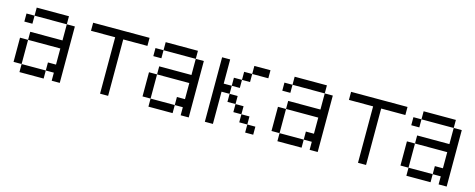

<svg xmlns="http://www.w3.org/2000/svg" viewBox="-30 -969 3559 1438"><g transform="rotate(15 1750.0 -250.0)"><path d="M125 -62.5V0H312.5V-62.5ZM125 -62.5V-250H62.5V-62.5ZM375 -62.5V0H437.5V-437.5H375Q375 -437.5 375 -312.5H125V-250H375Q375 -250 375 -125H312.5V-62.5ZM125 -437.5H62.5V-375H125ZM125 -437.5H375V-500H125Z M1000 -437.5V-500H562.5V-437.5H750V0H812.5V-437.5Z M1125 -62.5V0H1312.5V-62.5ZM1125 -62.5V-250H1062.5V-62.5ZM1375 -62.5V0H1437.5V-437.5H1375Q1375 -437.5 1375 -312.5H1125V-250H1375Q1375 -250 1375 -125H1312.5V-62.5ZM1125 -437.5H1062.5V-375H1125ZM1125 -437.5H1375V-500H1125Z M1937.5 0V-62.5H1875V0ZM1937.5 -437.5V-500H1812.5V-437.5H1750V-375H1687.5V-312.5H1625V-500H1562.5Q1562.5 -500 1562.5 0H1625Q1625 0 1625 -250H1687.5V-187.5H1750V-125H1812.5V-62.5H1875V-125H1812.5V-187.5H1750V-250H1687.5V-312.5H1750V-375H1812.5V-437.5Z M2125 -62.5V0H2312.5V-62.5ZM2125 -62.5V-250H2062.5V-62.5ZM2375 -62.5V0H2437.5V-437.5H2375Q2375 -437.5 2375 -312.5H2125V-250H2375Q2375 -250 2375 -125H2312.5V-62.5ZM2125 -437.5H2062.5V-375H2125ZM2125 -437.5H2375V-500H2125Z M3000 -437.5V-500H2562.5V-437.5H2750V0H2812.5V-437.5Z M3125 -62.5V0H3312.5V-62.5ZM3125 -62.5V-250H3062.5V-62.5ZM3375 -62.5V0H3437.5V-437.5H3375Q3375 -437.5 3375 -312.5H3125V-250H3375Q3375 -250 3375 -125H3312.5V-62.5ZM3125 -437.5H3062.5V-375H3125ZM3125 -437.5H3375V-500H3125Z"/></g></svg>

Font: CalcUnifontExMono
Style: Regular
Weight: 500
Version: Version 15.0.06